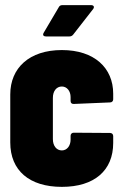

<svg xmlns="http://www.w3.org/2000/svg" viewBox="-20 -720 473 748"><path d="M159 -578H250C256 -578 261 -580 265 -585L343 -685C349 -693 345 -700 335 -700H223C217 -700 212 -698 209 -692L150 -592C145 -583 150 -578 159 -578ZM221 8C348 8 421 -56 421 -163V-190C421 -197 416 -202 409 -202L267 -203C260 -203 255 -198 255 -191V-176C255 -152 241 -134 221 -134C200 -134 186 -152 186 -178V-339C186 -365 200 -383 221 -383C241 -383 255 -365 255 -342V-327C255 -319 259 -315 267 -315L409 -321C416 -321 421 -326 421 -333V-355C421 -455 348 -525 221 -525C94 -525 20 -455 20 -352V-165C20 -56 94 8 221 8Z"/></svg>

Font: Barlow Condensed ExtraBold
Style: Regular
Weight: 800
Width: 3
Designer: Jeremy Tribby
Foundry: Tribby Type
Version: Version 1.422;hotconv 1.0.109;makeotfexe 2.5.65596